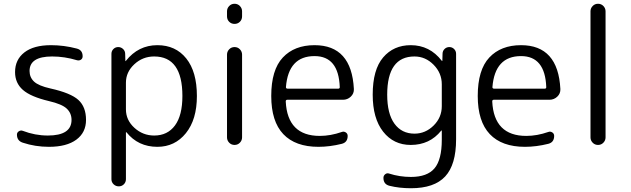

<svg xmlns="http://www.w3.org/2000/svg" viewBox="-20 -770 3352 1020"><path d="M240 -233Q143 -256 101.5 -292.5Q60 -329 60 -387Q60 -453 109.5 -491.5Q159 -530 251 -530Q320 -530 388 -512Q419 -504 419 -471Q419 -459 410 -453Q401 -447 389 -450Q323 -470 257 -470Q137 -470 137 -393Q137 -359 161 -336.5Q185 -314 248 -300Q356 -276 396.5 -239Q437 -202 437 -133Q437 -66 385.5 -28Q334 10 240 10Q167 10 101 -12Q70 -22 70 -55Q70 -66 80 -72.5Q90 -79 101 -75Q166 -50 234 -50Q360 -50 360 -133Q360 -169 334.5 -193Q309 -217 240 -233Z M649 -331V-189Q649 -132 694 -91Q739 -50 799 -50Q870 -50 909.5 -103.5Q949 -157 949 -260Q949 -470 799 -470Q738 -470 693.5 -428.5Q649 -387 649 -331ZM572 182V-484Q572 -499 582.5 -509.5Q593 -520 608 -520Q623 -520 634 -509.5Q645 -499 645 -484L646 -446Q646 -445 647 -445L649 -447Q715 -530 816 -530Q913 -530 969.5 -459.5Q1026 -389 1026 -260Q1026 -135 967.5 -62.5Q909 10 816 10Q714 10 652 -67Q651 -68 650 -68Q649 -68 649 -67V182Q649 198 638 209Q627 220 611 220Q595 220 583.5 209Q572 198 572 182Z M1186 -40V-480Q1186 -496 1197.5 -508Q1209 -520 1226 -520Q1243 -520 1254.5 -508Q1266 -496 1266 -480V-40Q1266 -24 1254.5 -12Q1243 0 1226 0Q1209 0 1197.5 -12Q1186 -24 1186 -40ZM1186 -683V-710Q1186 -726 1197.5 -738Q1209 -750 1226 -750Q1243 -750 1254.5 -738Q1266 -726 1266 -710V-683Q1266 -666 1254.5 -654.5Q1243 -643 1226 -643Q1209 -643 1197.5 -654.5Q1186 -666 1186 -683Z M1651 -472Q1512 -472 1499 -307Q1499 -299 1508 -299H1777Q1785 -299 1785 -307Q1779 -472 1651 -472ZM1672 10Q1549 10 1485 -57.5Q1421 -125 1421 -260Q1421 -399 1482.5 -464.5Q1544 -530 1651 -530Q1848 -530 1860 -297Q1861 -273 1843.5 -256.5Q1826 -240 1802 -240H1506Q1498 -240 1498 -231Q1507 -48 1679 -48Q1736 -48 1796 -69Q1807 -73 1817 -66.5Q1827 -60 1827 -48Q1827 -14 1796 -6Q1732 10 1672 10Z M2182 -470Q2037 -470 2037 -267Q2037 -166 2075.5 -113Q2114 -60 2182 -60Q2240 -60 2283.5 -103Q2327 -146 2327 -206V-322Q2327 -382 2283.5 -426Q2240 -470 2182 -470ZM2162 0Q2071 0 2015.5 -70.5Q1960 -141 1960 -267Q1960 -400 2015.5 -465Q2071 -530 2162 -530Q2263 -530 2327 -447Q2328 -446 2329 -446Q2330 -446 2330 -447L2331 -484Q2331 -499 2341.5 -509.5Q2352 -520 2367 -520Q2382 -520 2392.5 -509.5Q2403 -499 2403 -484V-30Q2403 105 2345 167.5Q2287 230 2163 230Q2101 230 2049 217Q2017 209 2017 175Q2017 163 2026.5 155.5Q2036 148 2047 152Q2103 170 2163 170Q2250 170 2288.5 124Q2327 78 2327 -27V-76Q2327 -77 2326 -77Q2325 -77 2324 -76Q2263 0 2162 0Z M2748 -472Q2609 -472 2596 -307Q2596 -299 2605 -299H2874Q2882 -299 2882 -307Q2876 -472 2748 -472ZM2769 10Q2646 10 2582 -57.5Q2518 -125 2518 -260Q2518 -399 2579.5 -464.5Q2641 -530 2748 -530Q2945 -530 2957 -297Q2958 -273 2940.5 -256.5Q2923 -240 2899 -240H2603Q2595 -240 2595 -231Q2604 -48 2776 -48Q2833 -48 2893 -69Q2904 -73 2914 -66.5Q2924 -60 2924 -48Q2924 -14 2893 -6Q2829 10 2769 10Z M3117 -40V-710Q3117 -726 3128.5 -738Q3140 -750 3157 -750Q3174 -750 3185.5 -738Q3197 -726 3197 -710V-40Q3197 -24 3185.5 -12Q3174 0 3157 0Q3140 0 3128.5 -12Q3117 -24 3117 -40Z"/></svg>

Font: Rounded Mplus 1c
Style: Regular
Weight: 400
Version: Version 1.059.20150529